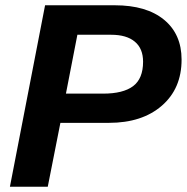

<svg xmlns="http://www.w3.org/2000/svg" viewBox="-20 -708 708 728"><path d="M415 -688Q535.2 -688 601.8 -633.3Q668.5 -578.6 668.5 -481.9Q668.5 -372.1 593.5 -307.1Q518.6 -242.2 393.1 -242.2H209L161.1 0H17.6L150.9 -688ZM230 -353H371.1Q446.8 -353 484.6 -381.3Q522.5 -409.7 522.5 -474.1Q522.5 -523.9 491.2 -550Q460 -576.2 401.4 -576.2H273.4Z"/></svg>

Font: Liberation Sans
Style: Bold Italic
Weight: 700
Italic angle: -12°
Designer: Steve Matteson
Foundry: Ascender Corporation
Version: Version 2.1.5